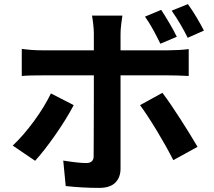

<svg xmlns="http://www.w3.org/2000/svg" viewBox="-20 -857 1040 935"><path d="M973 -708 894 -673Q860 -742 816 -805L895 -837Q916 -808 937.5 -772Q959 -736 973 -708ZM841 -678 761 -644Q746 -675 726.5 -711Q707 -747 686 -776L765 -809Q784 -780 805.5 -743.5Q827 -707 841 -678ZM228 -402 339 -345Q302 -275 248 -198Q194 -121 151 -74L42 -148Q94 -197 145 -266.5Q196 -336 228 -402ZM801 -490H567V-36Q567 7 541.5 32.5Q516 58 463 58Q382 58 300 49L288 -75Q363 -63 399 -63Q438 -63 436 -99Q436 -121 436.5 -200.5Q437 -280 437 -367.5Q437 -455 437 -490H183Q161 -490 134.5 -489.5Q108 -489 86 -487V-619Q135 -612 183 -612H437V-694Q437 -713 434 -739.5Q431 -766 428 -781H576Q574 -769 570.5 -740.5Q567 -712 567 -693V-612H800Q821 -612 849.5 -613.5Q878 -615 899 -618V-487Q842 -490 801 -490ZM662 -345 771 -405Q810 -353 859 -276.5Q908 -200 942 -142L824 -77Q790 -144 744 -220Q698 -296 662 -345Z"/></svg>

Font: Source Han Sans CN Bold
Style: Bold
Weight: 700
Designer: Ryoko NISHIZUKA 西塚涼子 (kana & ideographs); Paul D. Hunt (Latin, Greek & Cyrillic); Wenlong ZHANG 张文龙 (bopomofo); Sandoll 
Foundry: Adobe Systems Incorporated
Version: Version 1.00;May 30, 2023;FontCreator 11.5.0.2422 32-bit